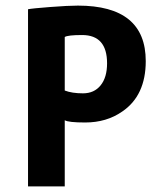

<svg xmlns="http://www.w3.org/2000/svg" viewBox="-20 -665 580 685"><path d="M80 0V-632Q94 -635 159 -640Q224 -645 258 -645Q500 -645 500 -447Q500 -324 416 -267Q360 -228 284 -228Q224 -228 211 -236V0ZM211 -533V-342Q237 -332 276 -332Q316 -332 339 -360.5Q362 -389 362 -439Q362 -540 273 -540Q222 -540 211 -533Z"/></svg>

Font: Tajawal
Style: Bold
Weight: 700
Designer: Boutros Fonts
Foundry: Created by Boutros International 2017
Version: Version 1.700